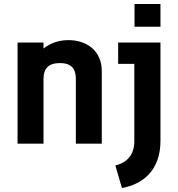

<svg xmlns="http://www.w3.org/2000/svg" viewBox="-20 -720 892 962"><path d="M68 0H198V-326C198 -377 224 -404 280 -404C336 -404 360 -377 360 -326V0H490V-364C490 -467 413 -519 323 -519C271 -519 230 -502 198 -477V-507H68ZM558 109 591 222C688 205 784 140 784 -14V-507H572V-400H653V-12C653 56 616 95 558 109ZM654 -586H784V-700H654Z"/></svg>

Font: Finlandica SemiBold
Style: Regular
Weight: 600
Designer: Niklas Ekholm, Juho Hiilivirta, Jaakko Suomalainen
Foundry: Helsinki Type Studio
Version: Version 2.000;Glyphs 3.2 (3202)